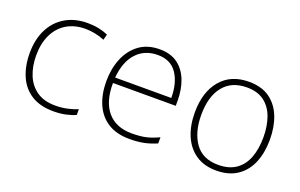

<svg xmlns="http://www.w3.org/2000/svg" viewBox="-71 -823 1743 1115"><g transform="rotate(20 800.0 -265.0)"><path d="M302 10Q220 10 166 -24Q112 -58 85 -119.5Q58 -181 58 -262Q58 -346 89.5 -408.5Q121 -471 179 -505.5Q237 -540 316 -540Q353 -540 384.5 -533.5Q416 -527 443 -515L434 -480Q405 -492 374.5 -498Q344 -504 316 -504Q248 -504 199 -474Q150 -444 124 -389.5Q98 -335 98 -262Q98 -195 119.5 -141.5Q141 -88 186 -56.5Q231 -25 301 -25Q339 -25 374 -32.5Q409 -40 438 -52V-17Q413 -5 378.5 2.5Q344 10 302 10Z M762 -540Q830 -540 873.5 -507.5Q917 -475 938.5 -419.5Q960 -364 960 -294V-263H572Q571 -148 623.5 -86.5Q676 -25 774 -25Q823 -25 858.5 -32.5Q894 -40 939 -61V-23Q900 -6 861.5 2Q823 10 773 10Q692 10 638.5 -24Q585 -58 558.5 -119Q532 -180 532 -260Q532 -337 558 -400.5Q584 -464 635 -502Q686 -540 762 -540ZM762 -505Q682 -505 632 -451.5Q582 -398 573 -297H920Q920 -390 881 -447.5Q842 -505 762 -505Z M1541 -265Q1541 -185 1515.5 -123Q1490 -61 1438 -25.5Q1386 10 1308 10Q1233 10 1181.5 -25Q1130 -60 1103.5 -122Q1077 -184 1077 -265Q1077 -392 1139.5 -466Q1202 -540 1313 -540Q1392 -540 1442 -504Q1492 -468 1516.5 -406Q1541 -344 1541 -265ZM1117 -265Q1117 -158 1164 -91.5Q1211 -25 1308 -25Q1375 -25 1418 -55.5Q1461 -86 1481 -140Q1501 -194 1501 -265Q1501 -333 1482 -387Q1463 -441 1421.5 -473Q1380 -505 1313 -505Q1218 -505 1167.5 -441.5Q1117 -378 1117 -265Z"/></g></svg>

Font: Noto Sans Arabic UI XLt
Style: Regular
Weight: 200
Designer: Monotype Design Team, Nadine Chahine and Nizar Qandah
Foundry: Monotype Imaging Inc.
Version: Version 2.010; ttfautohint (v1.8.4.7-5d5b)